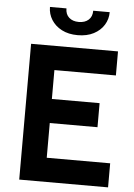

<svg xmlns="http://www.w3.org/2000/svg" viewBox="-60 -942 687 986"><g transform="rotate(5 284.0 -448.5)"><path d="M77 0V-700H525V-576H208V-427H454V-303H208V-124H535V0ZM311 -765Q263.5 -765 229 -783Q194.5 -801 175.8 -831Q157 -861 157 -897H242Q242 -866.5 260.8 -849.8Q279.5 -833 311 -833Q342.5 -833 361.2 -849.8Q380 -866.5 380 -897H465Q465 -861 446.5 -831Q428 -801 393.5 -783Q359 -765 311 -765Z"/></g></svg>

Font: Cabin Resolve
Style: Bold-Resolve
Weight: 700
Designer: Pablo Impallari
Foundry: Pablo Impallari. http://www.impallari.com Igino Marini. http://www.ikern.com
Version: Version 3.001